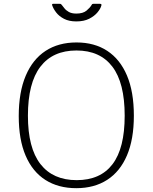

<svg xmlns="http://www.w3.org/2000/svg" viewBox="-20 -974 798 1004"><path d="M379 10Q285 10 217.5 -33Q150 -76 114 -160Q78 -244 78 -367Q78 -492 114.5 -578Q151 -664 218.5 -708Q286 -752 380 -752Q474 -752 541 -708Q608 -664 644 -579Q680 -494 680 -369Q680 -246 644 -161.5Q608 -77 540.5 -33.5Q473 10 379 10ZM381 -32Q505 -32 568.5 -115.5Q632 -199 632 -369Q632 -541 567.5 -625.5Q503 -710 380 -710Q256 -710 191 -625Q126 -540 126 -369Q126 -200 191.5 -116Q257 -32 381 -32ZM503 -954Q513 -954 510 -945Q506 -929 490 -909.5Q474 -890 446.5 -876Q419 -862 379 -862Q341 -862 315 -875.5Q289 -889 274 -908.5Q259 -928 253 -946Q252 -948 252.5 -951Q253 -954 257 -954H292Q297 -954 299 -952.5Q301 -951 304 -947Q309 -941 317 -930.5Q325 -920 340 -911.5Q355 -903 379 -903Q414 -903 432.5 -918.5Q451 -934 459 -948Q461 -952 463 -953Q465 -954 468 -954Z"/></svg>

Font: Libre Franklin Thin Thin
Style: Regular
Weight: 250
Version: Version 3.000